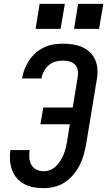

<svg xmlns="http://www.w3.org/2000/svg" viewBox="-20 -970 557 998"><path d="M207 8Q180 8 154.5 3.5Q129 -1 106.5 -13Q84 -25 67.5 -44Q51 -63 42.5 -87Q34 -111 32 -137.5Q30 -164 34 -190H134Q131 -170 132.5 -150Q134 -130 143 -113.5Q152 -97 169.5 -88.5Q187 -80 207 -80Q225 -80 242 -87Q259 -94 272 -107Q285 -120 294.5 -135.5Q304 -151 311 -168Q318 -185 322 -202Q326 -219 329 -236L343 -324H190L205 -411H358L384 -571Q387 -588 384 -605.5Q381 -623 369.5 -634.5Q358 -646 341 -650.5Q324 -655 307 -655Q288 -655 269 -650Q250 -645 234.5 -632Q219 -619 209 -601Q199 -583 196 -565Q196 -564 196 -563Q196 -562 196 -562H95Q95 -563 95.5 -564.5Q96 -566 96 -568Q100 -592 109.5 -615Q119 -638 133.5 -659Q148 -680 168 -697Q188 -714 211 -724.5Q234 -735 258.5 -739Q283 -743 307 -743Q333 -743 359 -739Q385 -735 407.5 -725Q430 -715 448 -697.5Q466 -680 475.5 -657.5Q485 -635 486.5 -609Q488 -583 483 -556L428 -222Q423 -194 415.5 -166.5Q408 -139 394.5 -112.5Q381 -86 361.5 -62.5Q342 -39 317 -22.5Q292 -6 263.5 1Q235 8 207 8ZM495 -820H365L386 -950H517ZM295 -820H165L186 -950H317Z"/></svg>

Font: Iosevka SS04 Semibold Oblique
Style: Regular
Weight: 600
Italic angle: -9°
Monospace: yes
Designer: Belleve Invis
Foundry: Belleve Invis
Version: Version 19.0.0; ttfautohint (v1.8.4)